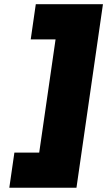

<svg xmlns="http://www.w3.org/2000/svg" viewBox="-20 -762 506 906"><path d="M23.9 124 47.9 -42H165L242.2 -576.2H125L148.9 -742.2H465.8L340.8 124Z"/></svg>

Font: Trueno Black
Style: Italic
Weight: 900
Designer: Julieta Ulanovsky
Foundry: Julieta Ulanovsky
Version: Version 3.001b | FøM Fix